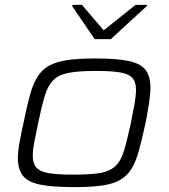

<svg xmlns="http://www.w3.org/2000/svg" viewBox="-20 -757 693 785"><path d="M283 8Q195 8 145 -2Q95 -12 74 -38Q53 -64 53 -111Q53 -137 59.5 -173Q66 -209 76 -254Q89 -319 101.5 -365Q114 -411 132 -441Q150 -471 179 -487.5Q208 -504 253.5 -511Q299 -518 367 -518Q455 -518 504.5 -508Q554 -498 574.5 -472Q595 -446 595 -399Q595 -372 589.5 -336Q584 -300 575 -254Q561 -189 548.5 -143Q536 -97 518 -67.5Q500 -38 471.5 -21.5Q443 -5 397.5 1.5Q352 8 283 8ZM279 -43Q337 -43 374.5 -47.5Q412 -52 434.5 -65Q457 -78 470.5 -102Q484 -126 493.5 -163Q503 -200 515 -254Q524 -298 530 -332Q536 -366 536 -390Q536 -422 521 -438.5Q506 -455 470.5 -461Q435 -467 371 -467Q299 -467 258 -458.5Q217 -450 196 -427.5Q175 -405 162.5 -363Q150 -321 136 -254Q127 -211 120.5 -177Q114 -143 114 -119Q114 -88 129 -71.5Q144 -55 180 -49Q216 -43 279 -43ZM367 -597 275 -732 277 -737H315L404 -633L534 -737H582L580 -732L433 -597Z"/></svg>

Font: Saira Expanded Light
Style: Italic
Weight: 300
Width: 7
Italic angle: -12°
Designer: Hector Gatti with collaboration of the Omnibus-Type team
Foundry: Omnibus-Type
Version: Version 1.101